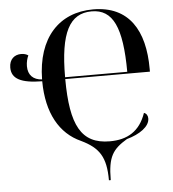

<svg xmlns="http://www.w3.org/2000/svg" viewBox="-61 -781 943 1046"><g transform="rotate(-5 410.5 -257.5)"><path d="M492 210H502C502 81 530 43 609 -5C681 -25 735 -63 735 -107C735 -123 727 -135 714 -139C680 -40 611 -1 516 -1C359 -1 304 -107 303 -360H766V-376C766 -584 684 -725 487 -725C300 -725 180 -596 177 -369C129 -372 101 -399 101 -448C101 -470 107 -492 114 -506C104 -513 91 -517 75 -517C40 -517 10 -495 10 -448C10 -387 61 -360 177 -359C178 -184 245 -68 359 -17C457 30 492 83 492 210ZM643 -370H303C303 -613 357 -715 478 -715C595 -715 642 -613 643 -370Z"/></g></svg>

Font: Noto Serif Display Medium
Style: Regular
Weight: 500
Designer: Monotype Design Team
Foundry: Monotype Imaging Inc.
Version: Version 2.009